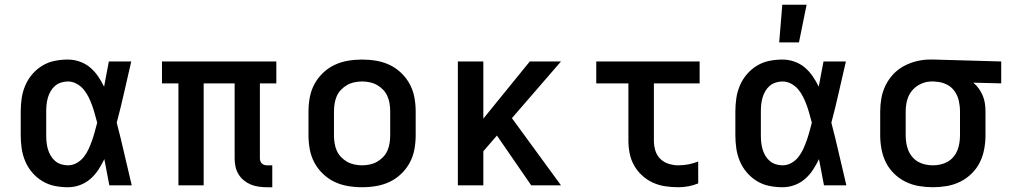

<svg xmlns="http://www.w3.org/2000/svg" viewBox="-20 -778 4240 806"><path d="M265 8Q237 8 209.5 2.5Q182 -3 158 -17.5Q134 -32 115.5 -53.5Q97 -75 86 -101Q75 -127 71 -154.5Q67 -182 67 -210V-310Q67 -338 71 -365.5Q75 -393 86 -419Q97 -445 115.5 -466.5Q134 -488 158 -502.5Q182 -517 209.5 -522.5Q237 -528 265 -528Q290 -528 314.5 -519.5Q339 -511 358 -495Q377 -479 391.5 -458Q406 -437 417 -414Q422 -441 427 -467.5Q432 -494 437 -520H531Q516 -456 501.5 -391.5Q487 -327 470 -263Q487 -198 502 -132Q517 -66 533 0H439Q434 -27 428.5 -55Q423 -83 418 -110Q407 -87 393 -65.5Q379 -44 359.5 -27Q340 -10 315.5 -1Q291 8 265 8ZM265 -84Q285 -84 302.5 -94Q320 -104 332 -119.5Q344 -135 352 -152.5Q360 -170 366.5 -188.5Q373 -207 378 -225.5Q383 -244 388 -263Q383 -281 378 -299.5Q373 -318 366.5 -336Q360 -354 351.5 -371Q343 -388 331 -402.5Q319 -417 301.5 -426.5Q284 -436 265 -436Q251 -436 236.5 -431.5Q222 -427 211 -417.5Q200 -408 192.5 -395Q185 -382 181 -368Q177 -354 175.5 -339.5Q174 -325 174 -310V-210Q174 -195 175.5 -180.5Q177 -166 181 -152Q185 -138 192.5 -125Q200 -112 211 -102.5Q222 -93 236.5 -88.5Q251 -84 265 -84Z M1123 8H1100Q1083 8 1065.5 5.5Q1048 3 1032.5 -3.5Q1017 -10 1003.5 -21Q990 -32 981 -47Q972 -62 968.5 -79Q965 -96 965 -113V-428H835V0H729V-428H660V-520H1140V-428H1071V-113Q1071 -107 1073 -101.5Q1075 -96 1079 -92Q1083 -88 1088.5 -86Q1094 -84 1100 -84H1123Z M1500 8Q1470 8 1440.5 3Q1411 -2 1384.5 -14.5Q1358 -27 1336 -48Q1314 -69 1300 -95Q1286 -121 1280.5 -150.5Q1275 -180 1275 -210V-310Q1275 -340 1280.5 -369.5Q1286 -399 1300 -425Q1314 -451 1336 -472Q1358 -493 1384.5 -505.5Q1411 -518 1440.5 -523Q1470 -528 1500 -528Q1530 -528 1559.5 -523Q1589 -518 1615.5 -505.5Q1642 -493 1664 -472Q1686 -451 1700 -425Q1714 -399 1719.5 -369.5Q1725 -340 1725 -310V-210Q1725 -180 1719.5 -150.5Q1714 -121 1700 -95Q1686 -69 1664 -48Q1642 -27 1615.5 -14.5Q1589 -2 1559.5 3Q1530 8 1500 8ZM1500 -84Q1516 -84 1532.5 -87.5Q1549 -91 1563 -99Q1577 -107 1588.5 -119Q1600 -131 1606.5 -146Q1613 -161 1615.5 -177.5Q1618 -194 1618 -210V-310Q1618 -326 1615.5 -342.5Q1613 -359 1606.5 -374Q1600 -389 1588.5 -401Q1577 -413 1563 -421Q1549 -429 1532.5 -432.5Q1516 -436 1500 -436Q1484 -436 1467.5 -432.5Q1451 -429 1437 -421Q1423 -413 1411.5 -401Q1400 -389 1393.5 -374Q1387 -359 1384.5 -342.5Q1382 -326 1382 -310V-210Q1382 -194 1384.5 -177.5Q1387 -161 1393.5 -146Q1400 -131 1411.5 -119Q1423 -107 1437 -99Q1451 -91 1467.5 -87.5Q1484 -84 1500 -84Z M2210 0 2066 -209 2009 -143V0H1902V-520H2009V-280L2204 -520H2335L2129 -282L2335 0Z M2827 8Q2800 8 2773 4Q2746 0 2721.5 -11Q2697 -22 2676.5 -40.5Q2656 -59 2642.5 -82.5Q2629 -106 2623.5 -133Q2618 -160 2618 -187V-428H2483V-520H2917V-428H2725V-187Q2725 -166 2731 -146Q2737 -126 2751.5 -111.5Q2766 -97 2786.5 -90.5Q2807 -84 2827 -84Q2849 -84 2870 -88Q2891 -92 2911 -100V-8Q2891 0 2870 4Q2849 8 2827 8Z M3265 8Q3237 8 3209.5 2.5Q3182 -3 3158 -17.5Q3134 -32 3115.5 -53.5Q3097 -75 3086 -101Q3075 -127 3071 -154.5Q3067 -182 3067 -210V-310Q3067 -338 3071 -365.5Q3075 -393 3086 -419Q3097 -445 3115.5 -466.5Q3134 -488 3158 -502.5Q3182 -517 3209.5 -522.5Q3237 -528 3265 -528Q3290 -528 3314.5 -519.5Q3339 -511 3358 -495Q3377 -479 3391.5 -458Q3406 -437 3417 -414Q3422 -441 3427 -467.5Q3432 -494 3437 -520H3531Q3516 -456 3501.5 -391.5Q3487 -327 3470 -263Q3487 -198 3502 -132Q3517 -66 3533 0H3439Q3434 -27 3428.5 -55Q3423 -83 3418 -110Q3407 -87 3393 -65.5Q3379 -44 3359.5 -27Q3340 -10 3315.5 -1Q3291 8 3265 8ZM3265 -84Q3285 -84 3302.5 -94Q3320 -104 3332 -119.5Q3344 -135 3352 -152.5Q3360 -170 3366.5 -188.5Q3373 -207 3378 -225.5Q3383 -244 3388 -263Q3383 -281 3378 -299.5Q3373 -318 3366.5 -336Q3360 -354 3351.5 -371Q3343 -388 3331 -402.5Q3319 -417 3301.5 -426.5Q3284 -436 3265 -436Q3251 -436 3236.5 -431.5Q3222 -427 3211 -417.5Q3200 -408 3192.5 -395Q3185 -382 3181 -368Q3177 -354 3175.5 -339.5Q3174 -325 3174 -310V-210Q3174 -195 3175.5 -180.5Q3177 -166 3181 -152Q3185 -138 3192.5 -125Q3200 -112 3211 -102.5Q3222 -93 3236.5 -88.5Q3251 -84 3265 -84ZM3251 -600 3264 -758H3366L3334 -600Z M3896 8Q3867 8 3837.5 3Q3808 -2 3781.5 -15Q3755 -28 3733.5 -49Q3712 -70 3699 -96Q3686 -122 3680.5 -151.5Q3675 -181 3675 -210V-310Q3675 -338 3680 -366Q3685 -394 3697.5 -419.5Q3710 -445 3729.5 -466Q3749 -487 3774 -500.5Q3799 -514 3827 -521Q3855 -528 3883 -528H3900L4183 -520V-428L4066 -431Q4079 -420 4089 -406Q4099 -392 4105.5 -376.5Q4112 -361 4114.5 -344Q4117 -327 4117 -310V-210Q4117 -181 4111.5 -151.5Q4106 -122 4093 -96Q4080 -70 4058.5 -49Q4037 -28 4010.5 -15Q3984 -2 3954.5 3Q3925 8 3896 8ZM3896 -84Q3912 -84 3928 -87.5Q3944 -91 3958 -99Q3972 -107 3982.5 -119.5Q3993 -132 3999 -147Q4005 -162 4007.5 -178Q4010 -194 4010 -210V-310Q4010 -333 4005 -355Q4000 -377 3987 -395.5Q3974 -414 3953 -424Q3932 -434 3909 -435L3900 -436H3892Q3868 -436 3846 -426Q3824 -416 3809 -398Q3794 -380 3788 -357Q3782 -334 3782 -310V-210Q3782 -194 3784.5 -178Q3787 -162 3793 -147Q3799 -132 3809.5 -119.5Q3820 -107 3834 -99Q3848 -91 3864 -87.5Q3880 -84 3896 -84Z"/></svg>

Font: Iosevka Semibold Extended
Style: Regular
Weight: 600
Width: 7
Monospace: yes
Designer: Belleve Invis
Foundry: Belleve Invis
Version: Version 32.5.0; ttfautohint (v1.8.4)